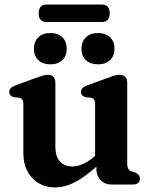

<svg xmlns="http://www.w3.org/2000/svg" viewBox="-20 -813 672 846"><path d="M83 -138.5V-352Q83 -367.5 78.2 -374Q73.5 -380.5 64.5 -382.5L40 -385Q20.5 -391 20.5 -408Q20.5 -426.5 47.5 -436.5L136 -469Q155.5 -476 168 -479.8Q180.5 -483.5 191 -483.5Q207 -483.5 215.5 -474Q224 -464.5 224 -449.5V-166Q224 -123.5 244.2 -101.5Q264.5 -79.5 298.5 -79.5Q320.5 -79.5 345.2 -90.2Q370 -101 397 -124.5L399 -126.5V-352Q399 -367.5 394.5 -374Q390 -380.5 380.5 -382.5L356 -385Q336.5 -391 336.5 -408Q336.5 -426.5 363.5 -436.5L452.5 -469Q471 -476 483.5 -479.8Q496 -483.5 508 -483.5Q523.5 -483.5 532 -474Q540.5 -464.5 540.5 -449.5V-95.5Q540.5 -77.5 545.2 -69.5Q550 -61.5 559.5 -58L576 -53Q596.5 -43.5 596.5 -26Q596.5 0 565 0H470.5Q442 0 423.2 -19.5Q404.5 -39 404.5 -71V-78.5Q349.5 -29.5 306.2 -8.2Q263 13 224 13Q161.5 13 122.2 -28.5Q83 -70 83 -138.5ZM202 -529.5Q168.5 -529.5 149 -548Q129.5 -566.5 129.5 -598Q129.5 -630 149 -648.8Q168.5 -667.5 202 -667.5Q235.5 -667.5 254.8 -648.8Q274 -630 274 -598Q274 -567 254.8 -548.2Q235.5 -529.5 202 -529.5ZM411.5 -529.5Q378 -529.5 358.5 -548Q339 -566.5 339 -598Q339 -629.5 358.5 -648.5Q378 -667.5 411.5 -667.5Q445.5 -667.5 465 -648.8Q484.5 -630 484.5 -598Q484.5 -567 465 -548.2Q445.5 -529.5 411.5 -529.5ZM150.5 -754Q150.5 -793 185.5 -793H428.5Q463.5 -793 463.5 -754.5Q463.5 -716 428.5 -716H185.5Q150.5 -716 150.5 -754Z"/></svg>

Font: Fraunces 9pt Soft SemiBold
Style: Regular
Weight: 600
Version: Version 1.000;[b76b70a41]